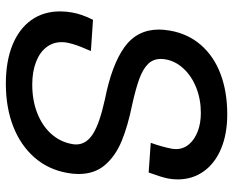

<svg xmlns="http://www.w3.org/2000/svg" viewBox="-89 -679 778 640"><g transform="rotate(90 300.0 -359.0)"><path d="M18 -170Q18 -190.5 21.5 -209.5Q24 -225 30.5 -243.8Q37 -262.5 46 -280L150 -273Q146.5 -265 146 -263Q136.5 -241.5 131 -226Q125.5 -210.5 122 -193Q120.5 -184 120.5 -175.5Q120.5 -146.5 137.8 -124.2Q155 -102 187.2 -89.8Q219.5 -77.5 262 -77.5Q314 -77.5 356.5 -94Q399 -110.5 426 -140.5Q453 -170.5 460 -209.5Q461.5 -217 461.5 -223.5Q461.5 -257.5 426.5 -279.8Q391.5 -302 312 -319.5Q196 -342.5 137.2 -384.8Q78.5 -427 78.5 -500.5Q78.5 -514 82 -536.5Q92.5 -596.5 129.8 -639.5Q167 -682.5 226.2 -705Q285.5 -727.5 361.5 -727.5Q426.5 -727.5 475.5 -707Q524.5 -686.5 551.2 -649Q578 -611.5 578 -562.5Q578 -546.5 575 -530Q571 -509.5 555 -465.5L456 -472.5Q469 -508 476 -544Q477 -553 477 -556.5Q477 -581 461.2 -599.8Q445.5 -618.5 418.2 -629Q391 -639.5 356.5 -639.5Q311 -639.5 272.5 -624.2Q234 -609 209 -582.2Q184 -555.5 178 -522.5Q176.5 -513.5 176.5 -506Q176.5 -480.5 193.2 -463.5Q210 -446.5 241.8 -434.8Q273.5 -423 327 -411Q399 -396.5 449.5 -375.8Q500 -355 530 -320Q560 -285 560 -232Q560 -213 556.5 -195Q545.5 -131.5 505.2 -85.2Q465 -39 401.8 -14.2Q338.5 10.5 259 10.5Q184.5 10.5 130.2 -11.5Q76 -33.5 47 -74.2Q18 -115 18 -170Z"/></g></svg>

Font: JuliaMono MediumItalic
Style: Regular
Weight: 500
Italic angle: -9°
Monospace: yes
Designer: cormullion
Foundry: corm
Version: Version 0.049; ttfautohint (v1.8.4)